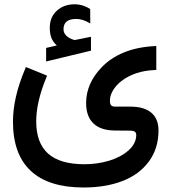

<svg xmlns="http://www.w3.org/2000/svg" viewBox="-20 -606 784 878"><path d="M392.9 -498.7Q358.7 -519.4 328.5 -519.4Q270.5 -519.4 270.5 -472.5Q270.5 -464.5 273 -457.9Q275.6 -451.4 280.6 -445.6Q285.6 -439.8 293.7 -434.5Q301.8 -429.2 313.4 -425.2Q315.4 -424.7 316.6 -424.2Q317.9 -423.7 319.4 -423.4Q320.9 -423.2 322.4 -423.2Q323.4 -423.2 323.9 -423.2Q324.4 -423.2 325.9 -423.7Q339 -426.2 363.2 -431.2Q387.4 -436.3 396 -437.8V-374.3L190.9 -324.9V-386.9Q215.6 -392.4 239.8 -398Q222.7 -413.6 215.1 -432.7Q207.6 -451.9 207.6 -479.1Q207.6 -527.5 239.8 -556.9Q272 -586.4 321.4 -586.4Q334 -586.4 346.3 -583.9Q358.7 -581.4 370 -576.6Q381.4 -571.8 392.4 -564.7ZM191.4 -250.4Q145.6 -139 145.6 -51.4Q145.6 47.4 199.5 96Q253.4 144.6 364.7 145.1Q424.7 145.1 478.6 129Q532.5 112.8 567.8 81.6Q603 50.4 603 11.1Q603 1 596.5 -3.8Q589.9 -8.6 572.8 -8.6L505.3 -9.1Q440.8 -9.6 407.3 -41.6Q373.8 -73.6 373.8 -134.5Q373.8 -224.2 444.8 -298.2Q465 -319.4 490.2 -336.3Q515.4 -353.1 545.6 -365.7Q575.8 -378.3 610.8 -385.6Q645.8 -392.9 684.1 -395L694.7 -395.5V-384.9V-295.7V-286.1L685.1 -285.6Q596 -281.6 535 -235.3Q510.8 -216.1 496.7 -192.7Q482.6 -169.3 482.6 -145.6Q482.6 -130.5 488.2 -124.4Q493.7 -118.4 506.3 -118.4H576.3Q638.8 -118.4 671.8 -90.7Q704.8 -63 704.8 -9.1Q704.8 73 660.7 132.7Q616.6 192.4 539.8 221.9Q463 251.4 362.2 251.4Q202.5 251.4 120.9 175.6Q39.3 99.7 39.3 -49.9Q39.3 -159.7 94.7 -290.2L98.2 -299.2L107.8 -295.7L185.9 -264L195 -259.9Z"/></svg>

Font: Vazir FD Medium
Style: Regular
Weight: 500
Foundry: DejaVu fonts team - Redesigned by Saber Rastikerdar
Version: Version 21.10;October 20, 2019;FontCreator 12.0.0.2547 64-bi